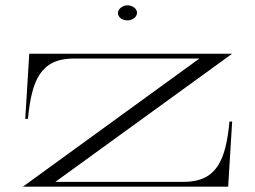

<svg xmlns="http://www.w3.org/2000/svg" viewBox="-20 -702 959 722"><path d="M66 0H838L853 -245H843C829 -101 796 -19 672 -18H188L853 -500H90L75 -255H85C99 -399 132 -481 256 -482H730ZM486 -635C500 -648 498 -666 481 -676C464 -686 445 -683 432 -671C419 -659 421 -641 437 -631C454 -622 473 -624 486 -635Z"/></svg>

Font: Sprat Extended Light
Style: Regular
Weight: 300
Width: 9
Designer: Ethan Nakache
Foundry: Collletttivo
Version: Version 2.000;Glyphs 3.2 (3217)